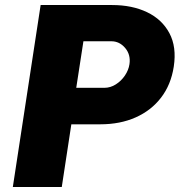

<svg xmlns="http://www.w3.org/2000/svg" viewBox="-20 -743 714 763"><path d="M31 0 141.5 -723H425.5Q505 -723 564.5 -694.5Q624 -666 653.2 -611.2Q682.5 -556.5 670.5 -478Q659.5 -406.5 620.2 -355.2Q581 -304 519.2 -276.5Q457.5 -249 378.5 -249H263.5L225.5 0ZM283 -394H394.5Q419 -394 440.5 -407.8Q462 -421.5 476.5 -443Q491 -464.5 494.5 -488Q500 -525.5 477.5 -552.2Q455 -579 422.5 -579H311.5Z"/></svg>

Font: Public Sans Thin Black
Style: Italic
Weight: 900
Italic angle: -8°
Version: Version 2.001